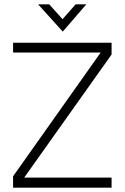

<svg xmlns="http://www.w3.org/2000/svg" viewBox="-20 -861 572 881"><path d="M40 0V-52L442 -620H40V-665H492V-611L91 -46H492V0ZM268 -716 155 -841H206L267 -773L327 -841H376Z"/></svg>

Font: Sulphur Point Light
Style: Regular
Weight: 300
Designer: Noponies / Dale Sattler
Foundry: Noponies
Version: Version 1.000; ttfautohint (v1.8)